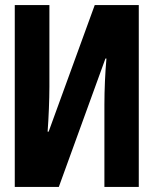

<svg xmlns="http://www.w3.org/2000/svg" viewBox="-20 -734 603 754"><path d="M38 0H211L394 -504H398C393 -450 390 -380 390 -323V0H525V-714H352L171 -217H167C171 -271 174 -343 174 -393V-714H38Z"/></svg>

Font: Noto Sans Mono SemiCondensed ExtraBold
Style: Regular
Weight: 800
Width: 4
Designer: Monotype Design Team
Foundry: Monotype Imaging Inc.
Version: Version 2.014